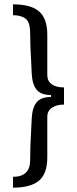

<svg xmlns="http://www.w3.org/2000/svg" viewBox="-20 -706 355 885"><path d="M198 -546V-360Q198 -333 218 -318Q238 -303 275 -303V-224Q241 -224 219.5 -209.5Q198 -195 198 -167V19Q198 95 159.5 127Q121 159 40 159V109Q119 109 119 32Q119 -30 124 -115L126 -156Q128 -208 148 -233.5Q168 -259 215 -259V-268Q168 -268 148 -293.5Q128 -319 126 -371L124 -414Q119 -499 119 -552Q119 -604 98 -620Q77 -636 40 -636V-686Q123 -686 160.5 -653Q198 -620 198 -546Z"/></svg>

Font: Chivo
Style: Regular
Weight: 400
Designer: Hector Gatti
Foundry: Omnibus-Type
Version: Version 1.006; ttfautohint (v1.4.1)